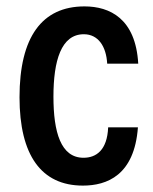

<svg xmlns="http://www.w3.org/2000/svg" viewBox="-20 -570 479 600"><path d="M239 10C314 10 400 -22 411 -172H318C315 -101 281 -77 241 -77C170 -77 147 -157 147 -268C147 -380 171 -463 242 -463C287 -463 312 -425 315 -371H412C404 -512 323 -550 244 -550C111 -550 41 -454 41 -266C41 -85 109 10 239 10Z"/></svg>

Font: Kathrein 67 Medium Condensed
Style: Regular
Weight: 500
Width: 3
Designer: Lazydogs Typefoundry, based on Open Sans by Ascender Corporation
Foundry: Lazydogs Typefoundry
Version: Version 1.003;PS 001.003;hotconv 1.0.88;makeotf.lib2.5.64775